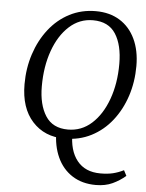

<svg xmlns="http://www.w3.org/2000/svg" viewBox="-58 -675 724 949"><g transform="rotate(5 304.0 -200.0)"><path d="M453 228Q385 228 336 196.5Q287 165 261.5 109Q236 53 236 -19H316Q315 69 355 119Q395 169 471 169Q507 169 533.5 162.5Q560 156 586 143L600 170Q571 195 535.5 211.5Q500 228 453 228ZM279 13Q180 13 119.5 -53.5Q59 -120 59 -238Q59 -317 82 -387.5Q105 -458 147.5 -512.5Q190 -567 249 -597.5Q308 -628 379 -628Q448 -628 498 -597Q548 -566 575 -509Q602 -452 602 -375Q602 -296 579 -226Q556 -156 513.5 -102Q471 -48 411.5 -17.5Q352 13 279 13ZM292 -33Q359 -33 409.5 -78.5Q460 -124 488.5 -202.5Q517 -281 517 -378Q517 -472 481.5 -527Q446 -582 369 -582Q302 -582 251.5 -536Q201 -490 173 -411.5Q145 -333 145 -235Q145 -144 180.5 -88.5Q216 -33 292 -33Z"/></g></svg>

Font: Lisu Bosa Light
Style: Italic
Weight: 300
Italic angle: -19°
Designer: David Morse, Annie Olsen, Victor Gaultney, Frank Grießhammer (Latin)
Foundry: SIL International
Version: Version 2.000